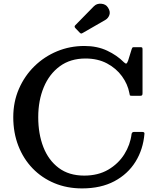

<svg xmlns="http://www.w3.org/2000/svg" viewBox="-20 -1011 856 1042"><path d="M52 -375Q52 -458.5 82.8 -529Q113.5 -599.5 167 -651.8Q220.5 -704 290 -732.8Q359.5 -761.5 438 -761.5Q507.5 -761.5 561.2 -736.2Q615 -711 652 -673.5Q661 -665 665.2 -666Q669.5 -667 675 -681L695 -745.5Q697.5 -751 698.8 -753Q700 -755 708.5 -755H741.5Q749.5 -755 751.5 -752.8Q753.5 -750.5 753.5 -743V-505Q753.5 -496 750.5 -493.5Q747.5 -491 738 -491H696.5Q685.5 -491 684.5 -494.5Q683.5 -498 682 -506.5Q673 -554.5 642 -597.2Q611 -640 560.8 -666.8Q510.5 -693.5 444 -693.5Q362 -693.5 304.8 -651.5Q247.5 -609.5 217.5 -537.5Q187.5 -465.5 187.5 -375Q187.5 -284.5 215.2 -213Q243 -141.5 298.5 -99.8Q354 -58 437 -58Q512.5 -58 567.5 -90.2Q622.5 -122.5 654.8 -174Q687 -225.5 694 -283.5Q696 -295 707.5 -295H751.5Q765 -295 764 -285.5Q757 -200.5 715.5 -133.5Q674 -66.5 600.8 -27.5Q527.5 11.5 425.5 11.5Q343.5 11.5 275.2 -17Q207 -45.5 157 -97.2Q107 -149 79.5 -219.8Q52 -290.5 52 -375ZM411.5 -835 389 -858.5Q381 -867 389 -874.5L489.5 -977Q504.5 -992.5 529.2 -990.8Q554 -989 566 -970Q580 -948.5 573.8 -930.2Q567.5 -912 552 -903L430.5 -833Q424 -829 420.5 -829Q417 -829 411.5 -835Z"/></svg>

Font: Besley Medium
Style: Regular
Weight: 500
Designer: Owen Earl
Foundry: indestructible type*
Version: Version 2.001; ttfautohint (v1.8.3)